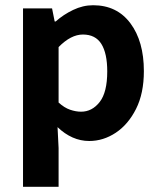

<svg xmlns="http://www.w3.org/2000/svg" viewBox="-20 -527 610 734"><path d="M68 187V-495H179L189 -445H193Q222 -471 259.5 -489Q297 -507 336 -507Q427 -507 478.5 -438Q530 -369 530 -255Q530 -170 500 -110.5Q470 -51 422.5 -19.5Q375 12 321 12Q288 12 257.5 -1.5Q227 -15 200 -41L204 39V187ZM290 -100Q332 -100 361 -137Q390 -174 390 -254Q390 -323 367.5 -359Q345 -395 297 -395Q251 -395 204 -347V-135Q226 -115 248 -107.5Q270 -100 290 -100Z"/></svg>

Font: Assistant
Style: Bold
Weight: 700
Designer: Hebrew By Ben Nathan, Latin by Paul Hunt
Version: Version 3.000